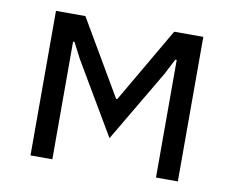

<svg xmlns="http://www.w3.org/2000/svg" viewBox="-63 -596 821 675"><g transform="rotate(10 348.0 -258.0)"><path d="M85 0H163V-420H168L197 -364L348 -108L499 -364L528 -420H533V0H611V-516H507L351 -248H347L190 -516H85Z"/></g></svg>

Font: LVC Sans
Style: Regular
Weight: 400
Designer: Mike Abbink, Paul van der Laan, Pieter van Rosmalen
Foundry: Bold Monday
Version: Version 3.0